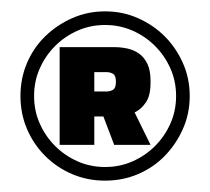

<svg xmlns="http://www.w3.org/2000/svg" viewBox="-20 -834 370 338"><path d="M16 -665Q16 -696 27.5 -723Q39 -750 59.5 -770Q80 -790 107 -802Q134 -814 165 -814Q196 -814 223 -802Q250 -790 270 -770Q290 -750 302 -723Q314 -696 314 -665Q314 -634 302 -607Q290 -580 270 -559.5Q250 -539 223 -527.5Q196 -516 165 -516Q134 -516 107 -527.5Q80 -539 59.5 -559.5Q39 -580 27.5 -607Q16 -634 16 -665ZM40 -665Q40 -639 50 -616.5Q60 -594 77 -577Q94 -560 116.5 -550Q139 -540 165 -540Q191 -540 213.5 -550Q236 -560 253 -577Q270 -594 280 -616.5Q290 -639 290 -665Q290 -691 280 -713.5Q270 -736 253 -753Q236 -770 213.5 -780Q191 -790 165 -790Q139 -790 116.5 -780Q94 -770 77 -753Q60 -736 50 -713.5Q40 -691 40 -665ZM245 -688Q245 -666 237 -654Q229 -642 217 -636L245 -579H181L162 -629H146V-579H85V-751H182Q193 -751 204.5 -748.5Q216 -746 225 -739.5Q234 -733 239.5 -721.5Q245 -710 245 -692ZM184 -691Q184 -701 179 -704Q174 -707 168 -707H146V-673H168Q174 -673 179 -676Q184 -679 184 -689Z"/></svg>

Font: Tanohe Sans Black
Style: Italic
Weight: 900
Designer: Village Type and Design LLC & Cristiano Sobral
Foundry: Cooper Hewitt Smithsonian Design Museum
Version: Version 1.00;January 12, 2020;FontCreator 12.0.0.2547 64-bit